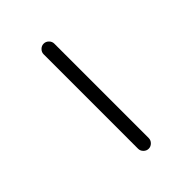

<svg xmlns="http://www.w3.org/2000/svg" viewBox="45 -275 509 509"><g transform="rotate(45 300.0 -20.0)"><path d="M477 -40Q485 -40 491 -34Q497 -28 497 -20Q497 -12 491 -6Q485 0 477 0H123Q115 0 109 -6Q103 -12 103 -20Q103 -28 109 -34Q115 -40 123 -40Z"/></g></svg>

Font: Tsukimi Rounded Light
Style: Regular
Weight: 300
Designer: Takashi Funayama
Foundry: Takashi Funayama
Version: Version 1.032; ttfautohint (v1.8.3)